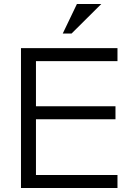

<svg xmlns="http://www.w3.org/2000/svg" viewBox="-20 -941 658 961"><path d="M85 0H568V-65H160V-344H558V-409H160V-635H568V-700H85ZM294 -773H338L487 -921H365Z"/></svg>

Font: Absans
Style: Regular
Weight: 400
Designer: Valerio Monopoli
Version: Version 1.200;Glyphs 3.2 (3217)